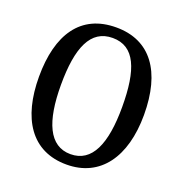

<svg xmlns="http://www.w3.org/2000/svg" viewBox="-131 -841 922 967"><g transform="rotate(20 329.5 -357.5)"><path d="M329 10C510 10 611 -133 611 -358C611 -590 514 -725 330 -725C140 -725 48 -586 48 -359C48 -136 140 10 329 10ZM330 -46C215 -46 166 -162 166 -358C166 -558 213 -669 331 -669C450 -669 494 -558 494 -358C494 -160 445 -46 330 -46Z"/></g></svg>

Font: Noto Serif Armenian Condensed Semi
Style: Regular
Weight: 600
Width: 3
Designer: Monotype Design Team
Foundry: Monotype Imaging Inc.
Version: Version 1.901